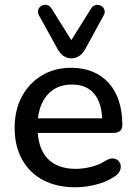

<svg xmlns="http://www.w3.org/2000/svg" viewBox="-20 -784 577 813"><path d="M300 9Q220 9 162.5 -21.5Q105 -52 73.5 -108.5Q42 -165 42 -243Q42 -319 73 -376Q104 -433 158 -465Q212 -497 281 -497Q332 -497 372 -480.5Q412 -464 440.5 -432.5Q469 -401 483.5 -356Q498 -311 498 -255Q498 -238 488 -229.5Q478 -221 458 -221H122V-283H430L413 -269Q413 -319 398.5 -354Q384 -389 355.5 -407.5Q327 -426 285 -426Q238 -426 205.5 -404Q173 -382 156 -343Q139 -304 139 -252V-246Q139 -158 180.5 -113.5Q222 -69 301 -69Q331 -69 364.5 -77Q398 -85 428 -104Q445 -114 458.5 -113Q472 -112 480.5 -104Q489 -96 491 -84Q493 -72 487 -59.5Q481 -47 466 -37Q432 -14 387 -2.5Q342 9 300 9ZM282 -537Q263 -537 248.5 -547.5Q234 -558 224 -576L145 -719Q138 -732 142 -743Q146 -754 156 -759.5Q166 -765 177.5 -763Q189 -761 197 -750L282 -614L367 -750Q375 -761 386.5 -763Q398 -765 408 -759.5Q418 -754 422 -743Q426 -732 419 -719L341 -576Q331 -558 316 -547.5Q301 -537 282 -537Z"/></svg>

Font: Nunito ExtraLight SemiBold
Style: Regular
Weight: 600
Version: Version 3.602